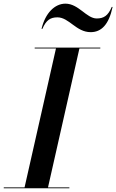

<svg xmlns="http://www.w3.org/2000/svg" viewBox="-61 -1004 620 1024"><path d="M245 -911.5C307.5 -911.5 345 -832.5 422.5 -832.5C479 -832.5 519.5 -872 539.5 -967H535C515.5 -920.5 492.5 -905.5 455 -905.5C400 -905.5 358.5 -984.5 288 -984.5C231.5 -984.5 180.5 -935 160.5 -850H165C185 -896.5 207.5 -911.5 245 -911.5ZM-41 -4.5V0H309V-4.5H195L362.5 -745.5H474V-750H124V-745.5H237.5L70 -4.5Z"/></svg>

Font: Bodoni* 36pt Medium
Style: Italic
Weight: 500
Italic angle: -13°
Version: Version 2.3